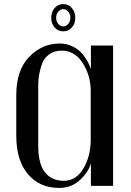

<svg xmlns="http://www.w3.org/2000/svg" viewBox="-20 -914 646 944"><path d="M536 0H427V-110Q414 -67 372.5 -28.5Q331 10 271 10Q175 10 117.5 -57.5Q60 -125 60 -247V-446Q60 -569 123.5 -634.5Q187 -700 273 -700Q309 -700 338.5 -685Q368 -670 386 -648Q415 -611 427 -575V-690H536ZM426 -227V-468Q426 -542 387 -603.5Q348 -665 283 -665Q246 -665 220.5 -646Q195 -627 185 -596Q168 -545 168 -497V-197Q168 -109 201 -67Q234 -25 294 -25Q354 -25 390 -85.5Q426 -146 426 -227ZM291 -894Q316 -894 333 -875Q350 -856 350 -826.5Q350 -797 333 -778.5Q316 -760 291 -760Q266 -760 249 -778.5Q232 -797 232 -826.5Q232 -856 249 -875Q266 -894 291 -894ZM291 -784Q305 -784 315.5 -796.5Q326 -809 326 -826.5Q326 -844 315.5 -856.5Q305 -869 291 -869Q277 -869 266.5 -856.5Q256 -844 256 -826.5Q256 -809 266.5 -796.5Q277 -784 291 -784Z"/></svg>

Font: Trochut
Style: Regular
Weight: 400
Designer: Andreu Balius
Foundry: Andreu Balius
Version: Version 1.001